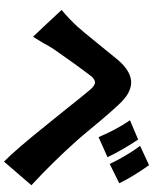

<svg xmlns="http://www.w3.org/2000/svg" viewBox="78 -856 770 966"><g transform="rotate(90 463.0 -373.0)"><path d="M793 -8Q731 -69 604 -228Q601 -232 599 -234Q574 -264 520 -332Q455 -414 430 -443Q409 -467 393 -466Q377 -465 358 -440Q307 -373 227 -258Q215 -240 193 -200Q173 -167 165 -154L97 -226L30 -298Q77 -337 115 -379Q136 -402 199 -480Q255 -550 282 -582Q335 -643 386.5 -647.5Q438 -652 492 -600Q536 -556 626 -447Q669 -395 687 -375Q798 -251 912 -146ZM670 -484Q646 -539 630 -568Q611 -604 585 -642L682 -683Q732 -609 771 -529ZM805 -540Q782 -588 761 -622Q738 -661 714 -693L811 -738Q871 -653 902 -588Z"/></g></svg>

Font: GenSekiGothic TW H
Style: Regular
Weight: 900
Version: Version 1.501;PS 1;hotconv 16.6.51;makeotf.lib2.5.65220